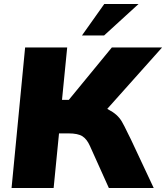

<svg xmlns="http://www.w3.org/2000/svg" viewBox="-20 -943 833 963"><path d="M623 -271 636 -245 751 0H526L431 -211Q416 -245 393.5 -259.5Q371 -274 323 -274H276L249 0H38L106 -705H317L291 -442H325L541 -705H793L518 -397Q548 -381 564 -366.5Q580 -352 591 -333.5Q602 -315 623 -271ZM391 -765 503 -923H675L502 -765Z"/></svg>

Font: Nunito Sans Heavy Heavy
Style: Italic
Weight: 400
Italic angle: -4.541°
Designer: Vernon Adams
Foundry: Vernon Adams
Version: Version 2.002